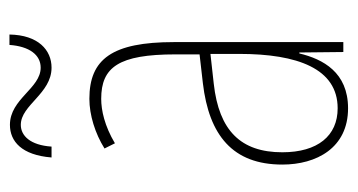

<svg xmlns="http://www.w3.org/2000/svg" viewBox="-195 -551 756 406"><g transform="rotate(-90 183.0 -348.0)"><path d="M53 -617H76C79 -662 99 -682 122 -682C164 -682 188 -617 243 -617C280 -617 312 -645 313 -706H291C288 -664 270 -640 243 -640C199 -640 177 -705 122 -705C87 -705 58 -680 53 -617ZM177 -537C143 -537 104 -525 72 -505L83 -483C120 -505 153 -512 177 -512C244 -512 271 -475 271 -355V-304L210 -297C100 -284 38 -234 38 -129C38 -57 73 10 157 10C233 10 261 -43 273 -93H275L276 0H297V-358C297 -489 261 -537 177 -537ZM209 -274 272 -281V-220C272 -97 241 -12 157 -12C99 -12 64 -54 64 -129C64 -217 110 -263 209 -274Z"/></g></svg>

Font: Noto Sans Oriya ExtCond Thin
Style: Regular
Weight: 100
Width: 2
Designer: Amélie Bonet and Sol Matas
Foundry: Google LLC
Version: Version 2.006